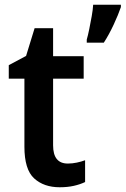

<svg xmlns="http://www.w3.org/2000/svg" viewBox="-20 -780 530 810"><path d="M266 -90Q285 -90 304 -94Q323 -98 339 -104V-12Q318 -2 291.5 4Q265 10 232 10Q165 10 124 -27.5Q83 -65 83 -161V-448H17V-505L90 -544L126 -661H204V-543H333V-448H204V-167Q204 -90 266 -90ZM490 -750Q479 -718 459.5 -676Q440 -634 418 -600H346V-613Q351 -630 356.5 -657Q362 -684 367 -712Q372 -740 373 -760H490Z"/></svg>

Font: Noto Sans Georgian SemiCondensed SemiBold
Style: Regular
Weight: 600
Width: 4
Designer: Monotype Design Team, Akaki Razmadze
Foundry: Google LLC
Version: Version 2.005; ttfautohint (v1.8.4.7-5d5b)